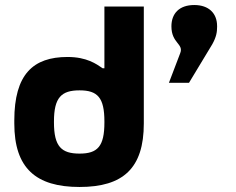

<svg xmlns="http://www.w3.org/2000/svg" viewBox="-20 -736 940 765"><path d="M37 -256V-244C37 -66 123 9 297 9C471 9 553 -66 553 -244V-710H396V-464H389C364 -481 326 -509 249 -509C112 -509 37 -440 37 -256ZM195 -248V-252C195 -348 225 -376 297 -376C369 -376 396 -347 396 -252V-248C396 -153 369 -124 297 -124C225 -124 195 -152 195 -248ZM653 -406H733L826 -560C842 -589 845 -608 845 -629V-632C845 -683 812 -716 754 -716C694 -716 663 -682 663 -631C663 -563 713 -562 698 -524Z"/></svg>

Font: LT Wave Text Black
Style: Regular
Weight: 900
Designer: Daniel Lyons
Version: Version 2.5 (Glyphs App)